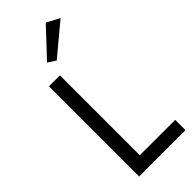

<svg xmlns="http://www.w3.org/2000/svg" viewBox="-302 -1007 1054 1054"><g transform="rotate(-45 225.0 -480.0)"><path d="M390 -920 210 -770 165 -800 315 -960ZM80 -700H165V-80H440V0H80Z"/></g></svg>

Font: Jost*
Style: Regular
Weight: 400
Version: Version 3.7